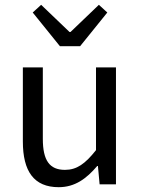

<svg xmlns="http://www.w3.org/2000/svg" viewBox="-20 -766 584 798"><path d="M224 12C291 12 339 -23 384 -76H387L394 0H462V-486H379V-142C334 -85 299 -60 250 -60C186 -60 158 -99 158 -189V-486H75V-178C75 -54 121 12 224 12ZM229 -574H313L426 -714L391 -746L273 -633H269L151 -746L116 -714Z"/></svg>

Font: DAIFUKU Sans
Style: Regular
Weight: 400
Designer: Original font ‘Source Han Sans JP’ : Paul D. Hunt
Foundry: Daifuku
Version: Version 1.000